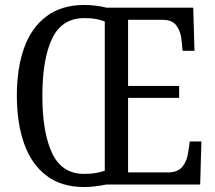

<svg xmlns="http://www.w3.org/2000/svg" viewBox="-20 -745 868 775"><path d="M320 10Q228 10 167.5 -36Q107 -82 77.5 -165Q48 -248 48 -359Q48 -470 77.5 -552Q107 -634 168 -679.5Q229 -725 321 -725Q342 -725 367 -722Q392 -719 410 -714H760L765 -540H717L713 -582Q710 -616 693 -640.5Q676 -665 637 -665H497V-398H703V-350H497V-49H657Q699 -49 717.5 -73.5Q736 -98 740 -132L746 -174H793L788 0H408Q390 4 365.5 7Q341 10 320 10ZM320 -43Q345 -43 366 -46.5Q387 -50 403 -56V-658Q371 -672 321 -672Q230 -672 190.5 -589.5Q151 -507 151 -358Q151 -210 190.5 -126.5Q230 -43 320 -43Z"/></svg>

Font: Noto Serif Condensed
Style: Regular
Weight: 400
Width: 3
Designer: Monotype Design Team
Foundry: Monotype Imaging Inc.
Version: Version 2.013; ttfautohint (v1.8.4.7-5d5b)